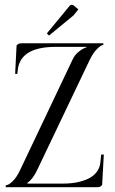

<svg xmlns="http://www.w3.org/2000/svg" viewBox="-20 -779 477 799"><path d="M4 0ZM184 -631 175 -640 270 -755Q274 -759 278 -759Q283.5 -759 287 -756L306 -740L286 -715ZM4 0V-8Q15 -8 32 -24Q49 -40 64 -72L282 -531Q290.2 -549.8 307.5 -563.8Q324.8 -577.8 340 -582V-584H212Q64.5 -584 54 -488L52 -471L43 -472L49 -590Q53.5 -595.2 58.4 -597.1Q63.2 -599 73 -599H410V-592Q401 -592 384.1 -575.5Q367.2 -559 352 -527L134 -70Q116 -32.8 94 -18V-15H243Q273.5 -15 299.6 -20.1Q325.8 -25.2 347.6 -35.6Q369.5 -46 382.9 -64Q396.2 -82 398 -106L401 -136H412L405 -9Q399 -3 395.5 -1.5Q392 0 383 0Z"/></svg>

Font: FogtwoNo5
Style: Regular
Weight: 400
Designer: gluk (gluksza@wp.pl)
Foundry: gluk (gluksza@wp.pl)
Version: Version 0.87